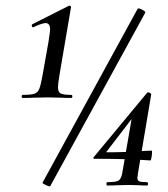

<svg xmlns="http://www.w3.org/2000/svg" viewBox="-20 -657 595 682"><path d="M61 -320Q90 -320 102 -324Q114 -328 119.5 -341.5Q125 -355 131 -389L152 -507Q158 -545 158 -552Q158 -575 142 -575Q130 -575 100 -561L98 -560Q94 -560 93 -564.5Q92 -569 95 -571L224 -636Q225 -637 227 -637Q230 -637 231.5 -634.5Q233 -632 232 -630L191 -389Q186 -359 186 -347Q186 -330 195.5 -325Q205 -320 233 -320Q237 -320 237 -314.5Q237 -309 233 -309Q211 -309 199 -310L150 -311L99 -310Q85 -309 61 -309Q57 -309 57 -314.5Q57 -320 61 -320ZM157 5Q152 5 141 -0.5Q130 -6 131 -8L469 -626Q469 -627 472 -627Q478 -627 488 -621Q498 -615 496 -612L158 5ZM362 -10Q392 -10 401 -15.5Q410 -21 414 -41L449 -243L475 -270L359 -119Q355 -116 361 -116Q424 -116 494 -121L519 -122Q520 -122 520 -116Q520 -107 518 -97Q516 -87 515 -87Q439 -93 314 -93Q313 -93 312 -95Q311 -97 313 -99L503 -328Q504 -329 506 -329Q509 -329 513.5 -326.5Q518 -324 517 -321L470 -41L468 -25Q468 -16 474.5 -13Q481 -10 501 -10Q506 -10 506 -4Q506 2 501 2Q484 2 475 1L439 0L395 1Q383 2 362 2Q358 2 358 -4Q358 -10 362 -10Z"/></svg>

Font: Cormorant Garamond SemiBold
Style: Italic
Weight: 600
Italic angle: -10°
Designer: Christian Thalmann (Catharsis Fonts)
Foundry: Catharsis Fonts
Version: Version 4.000